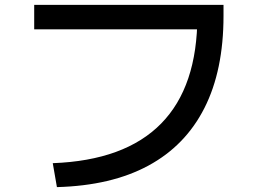

<svg xmlns="http://www.w3.org/2000/svg" viewBox="-20 -738 1040 786"><path d="M196 -70Q491 -81 639.5 -232Q788 -383 788 -673L840 -618H120V-718H895V-673Q895 -450 817 -296Q739 -142 587.5 -60Q436 22 213 28Z"/></svg>

Font: M PLUS 2 Medium
Style: Regular
Weight: 500
Designer: Coji Morishita
Foundry: UNDERFOREST DESIGN
Version: Version 1.001